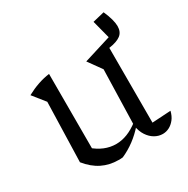

<svg xmlns="http://www.w3.org/2000/svg" viewBox="-144 -745 866 883"><g transform="rotate(-30 288.5 -303.5)"><path d="M460 -63 559 -69Q553 -44 540 -27.5Q527 -11 510.5 -2.5Q494 6 476 6Q454 6 434 -5.5Q414 -17 399.5 -39Q385 -61 380 -93L388 -388L337 -459L482 -504L457 -600L519 -615Q531 -588 537 -566Q543 -544 543 -528Q543 -497 522.5 -481.5Q502 -466 460 -460ZM262 7Q256 8 250.5 8Q245 8 239 8Q192 8 152.5 -11.5Q113 -31 80 -72L148 -110Q204 -61 267 -61Q327 -61 387 -108L389 -88Q361 -56 329.5 -32.5Q298 -9 262 7ZM80 -72 89 -388 37 -453Q100 -487 160 -495V-86Z"/></g></svg>

Font: Piazzolla 24pt
Style: Regular
Weight: 400
Designer: Juan Pablo del Peral
Foundry: Huerta Tipografica
Version: Version 2.005